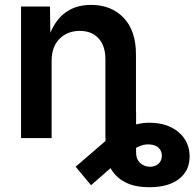

<svg xmlns="http://www.w3.org/2000/svg" viewBox="-20 -573 808 797"><path d="M600.6 204.1Q537.6 204.1 498 182.6Q458.5 161.1 439 125L357.9 195.8L293.9 119.1L418 12.2V0H417.5V-327.6Q417.5 -382.3 389.2 -413.6Q360.8 -444.8 311 -444.8Q260.3 -444.8 227.3 -412.1Q194.3 -379.4 194.3 -319.8V0H67.4V-545.9H187.5L189 -437Q237.8 -552.7 357.9 -552.7Q442.4 -552.7 493.4 -499Q544.4 -445.3 544.4 -347.2V-109.4H544.9V-56.6Q572.8 -63.5 599.6 -63.5Q675.3 -63.5 721.2 -24.4Q767.1 14.6 767.1 76.7Q767.1 135.7 723.1 169.9Q679.2 204.1 600.6 204.1ZM544.9 40.5V59.1Q544.9 88.4 562 103.8Q579.1 119.1 602.5 119.1Q624.5 119.1 638.2 106.4Q651.9 93.8 651.9 73.2Q651.9 55.2 640.1 42.2Q628.4 29.3 605 26.9Q576.2 23.4 544.9 40.5Z"/></svg>

Font: Inter SemiBold
Style: Regular
Weight: 600
Designer: Rasmus Andersson
Foundry: rsms
Version: Version 4.001;git-9221beed3